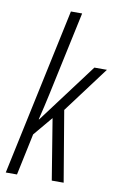

<svg xmlns="http://www.w3.org/2000/svg" viewBox="-86 -809 542 859"><g transform="rotate(10 184.5 -380.0)"><path d="M3 0 165 -760H216L134 -377Q128 -349 121.5 -321Q115 -293 107 -260H109L312 -531H369L212 -321L266 0H212L167 -276L94 -189L54 0Z"/></g></svg>

Font: Noto Sans ExtraCondensed Light
Style: Italic
Weight: 300
Width: 2
Italic angle: -12°
Designer: Monotype Design Team
Foundry: Monotype Imaging Inc.
Version: Version 2.013; ttfautohint (v1.8.4.7-5d5b)